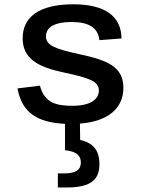

<svg xmlns="http://www.w3.org/2000/svg" viewBox="-20 -552 660 873"><path d="M313 -532.5C156 -532.5 83 -473 83 -378C83 -286 151.5 -247.5 269.5 -222.5C385.5 -197.5 429.5 -183 429.5 -140.5C429.5 -103.5 396 -71 310 -71C238 -71 182.5 -82.5 161.5 -162.5L59.5 -150C80 -39 150 5 275.5 11V131C319 135.5 347.5 149.5 347.5 187C347.5 218.5 328 236.5 270 236.5H243V300.5H282.5C400 300.5 432 260 432 194C432 128.5 401 97.5 344.5 84L343.5 10C474 0 541 -61.5 541 -153C541 -248 469.5 -278 341.5 -305.5C231.5 -329.5 189 -345 189 -387C189 -430.5 233 -452 305.5 -452C386 -452 426 -424.5 432 -369.5L532.5 -377C531.5 -481.5 452.5 -532.5 313 -532.5Z"/></svg>

Font: Monaspace Neon Medium
Style: Regular
Weight: 500
Designer: Riley Cran & the Lettermatic Team
Foundry: Lettermatic
Version: Version 1.200 (Monaspace Neon)